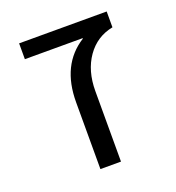

<svg xmlns="http://www.w3.org/2000/svg" viewBox="-102 -602 626 684"><g transform="rotate(-20 211.0 -260.0)"><path d="M264 -458V-460H45V-520H377V-460Q315 -448 278.5 -396Q242 -344 242 -267V0H164V-253Q164 -395 264 -458Z"/></g></svg>

Font: M PLUS 1p
Style: Regular
Weight: 400
Version: Version 1.062